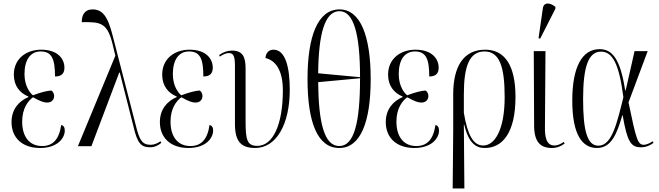

<svg xmlns="http://www.w3.org/2000/svg" viewBox="-20 -824 3716 1082"><path d="M206 10C303 10 345 -45 345 -88C345 -106 339 -116 325 -120C313 -37 277 -1 217 -1C144 -1 105 -56 105 -138C105 -214 138 -255 166 -276C207 -253 227 -246 246 -246C271 -246 285 -263 285 -282C285 -300 276 -310 269 -314C242 -312 208 -303 166 -287C151 -297 118 -338 118 -406C118 -488 152 -534 209 -534C272 -534 290 -492 290 -393C330 -393 343 -413 343 -443C343 -492 306 -544 212 -544C131 -544 58 -496 58 -403C58 -341 91 -300 140 -280V-277C86 -254 45 -208 45 -136C45 -47 106 10 206 10Z M419 0H495L652 -415H655L732 -112C754 -15 776 6 826 6C851 6 873 -5 889 -19L884 -28C872 -18 849 -8 830 -8C783 -8 766 -31 745 -119L616 -619C587 -736 556 -771 501 -771C456 -771 440 -737 441 -699C549 -701 587 -697 617 -564L630 -510Z M1042 10C1139 10 1181 -45 1181 -88C1181 -106 1175 -116 1161 -120C1149 -37 1113 -1 1053 -1C980 -1 941 -56 941 -138C941 -214 974 -255 1002 -276C1043 -253 1063 -246 1082 -246C1107 -246 1121 -263 1121 -282C1121 -300 1112 -310 1105 -314C1078 -312 1044 -303 1002 -287C987 -297 954 -338 954 -406C954 -488 988 -534 1045 -534C1108 -534 1126 -492 1126 -393C1166 -393 1179 -413 1179 -443C1179 -492 1142 -544 1048 -544C967 -544 894 -496 894 -403C894 -341 927 -300 976 -280V-277C922 -254 881 -208 881 -136C881 -47 942 10 1042 10Z M1418 10C1538 10 1613 -125 1613 -318C1613 -447 1588 -544 1521 -544C1498 -544 1478 -529 1476 -497C1530 -484 1574 -433 1574 -314C1574 -123 1519 -2 1430 -2C1373 -2 1364 -35 1364 -140V-435C1364 -496 1353 -539 1287 -539C1261 -539 1238 -530 1215 -514L1219 -505C1239 -519 1255 -525 1271 -525C1298 -525 1304 -501 1304 -451V-127C1304 -29 1336 10 1418 10Z M1892 10C2012 10 2069 -137 2069 -378C2069 -620 2012 -771 1893 -771C1771 -771 1713 -620 1713 -379C1713 -137 1768 10 1892 10ZM2009 -389 1773 -411C1775 -632 1810 -761 1893 -761C1973 -761 2009 -633 2009 -389ZM1892 -1C1807 -1 1775 -133 1773 -361L2009 -383C2009 -133 1976 -1 1892 -1Z M2315 10C2412 10 2454 -45 2454 -88C2454 -106 2448 -116 2434 -120C2422 -37 2386 -1 2326 -1C2253 -1 2214 -56 2214 -138C2214 -214 2247 -255 2275 -276C2316 -253 2336 -246 2355 -246C2380 -246 2394 -263 2394 -282C2394 -300 2385 -310 2378 -314C2351 -312 2317 -303 2275 -287C2260 -297 2227 -338 2227 -406C2227 -488 2261 -534 2318 -534C2381 -534 2399 -492 2399 -393C2439 -393 2452 -413 2452 -443C2452 -492 2415 -544 2321 -544C2240 -544 2167 -496 2167 -403C2167 -341 2200 -300 2249 -280V-277C2195 -254 2154 -208 2154 -136C2154 -47 2215 10 2315 10Z M2531 238H2597L2594 -122H2596C2621 -16 2663 10 2712 10C2810 10 2885 -73 2885 -278C2885 -455 2825 -544 2714 -544C2592 -544 2534 -449 2534 -293V-83ZM2703 -4C2648 -4 2615 -62 2594 -188V-293C2594 -450 2625 -534 2710 -534C2795 -534 2824 -449 2824 -277C2824 -94 2769 -4 2703 -4Z M3024 -606 3110 -775V-785C3082 -809 3044 -815 3039 -776L3015 -609ZM3090 10C3118 10 3142 0 3162 -15L3157 -24C3139 -12 3122 -4 3105 -4C3059 -4 3050 -51 3051 -109L3054 -536H2988L2990 -113C2991 -25 3025 10 3090 10Z M3344 10C3427 10 3457 -73 3487 -174H3489C3515 -23 3536 6 3592 6C3623 6 3645 -6 3663 -19L3658 -28C3646 -19 3624 -8 3608 -8C3574 -8 3565 -38 3522 -247L3630 -536H3556L3506 -315H3503C3476 -492 3430 -547 3359 -547C3260 -547 3205 -446 3205 -257C3205 -62 3263 10 3344 10ZM3352 -3C3289 -3 3266 -88 3266 -266C3266 -451 3297 -533 3367 -533C3432 -533 3469 -464 3493 -276C3457 -131 3429 -3 3352 -3Z"/></svg>

Font: Noto Serif Display ExtraCondensed Light
Style: Regular
Weight: 300
Width: 2
Designer: Monotype Design Team
Foundry: Monotype Imaging Inc.
Version: Version 2.009